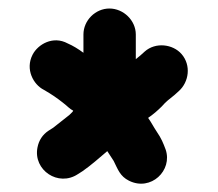

<svg xmlns="http://www.w3.org/2000/svg" viewBox="-20 -767 511 451"><path d="M237 -747C204 -747 176 -719 176 -686V-643C164.1 -651.9 151.3 -659.7 139 -665C104.7 -683.7 69.1 -663.1 56.5 -638.5C38.8 -603.9 58.6 -568.2 83 -556C101.1 -545.6 113.9 -536.9 130 -524C137.6 -518.3 143.7 -511.1 152 -507C151.3 -506.3 151 -505.7 151 -505L143 -497C133.5 -489.9 115.4 -474.8 105 -467L94 -460C80 -450.7 71.3 -437.5 68 -420.5C57.6 -367.3 117.1 -327.4 163 -358L174 -365C193 -378.1 215.6 -398 232 -412C236.7 -404.7 241.7 -397 247 -389C257.1 -368.7 262 -353 283 -342.5C334.5 -316.8 386.1 -366.8 369 -416C363.3 -431.1 359.2 -441.7 348 -458C340.7 -468.9 335.5 -479.4 328 -490C329.3 -491.3 330.7 -492.3 332 -493C341.3 -499.7 350.7 -507.7 360 -517C371 -529.6 376.8 -533.2 390 -544L400 -553C423.9 -574.3 429.4 -613.6 406.5 -640C385.9 -663.7 345.2 -668.4 320 -646L310 -637C306 -633.7 302.3 -630.7 299 -628V-686C299 -719 270 -747 237 -747Z"/></svg>

Font: Smoothie
Style: Regular
Weight: 400
Foundry: Cannot Into Space Fonts
Version: Version 0.8